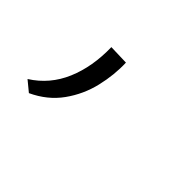

<svg xmlns="http://www.w3.org/2000/svg" viewBox="-49 -35 298 298"><g transform="rotate(45 100.5 114.5)"><path d="M23 185 6 171Q36 152 50 119Q64 86 63 44L96 45Q97 71 90.5 98.5Q84 126 67.5 149Q51 172 23 185Z"/></g></svg>

Font: Josefin Sans Thin ExtraLight
Style: Italic
Weight: 250
Italic angle: -7°
Version: Version 2.000